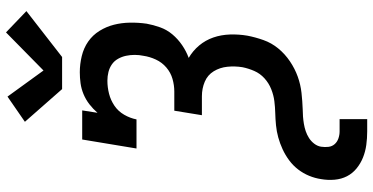

<svg xmlns="http://www.w3.org/2000/svg" viewBox="-322 -707 1244 640"><g transform="rotate(-90 300.0 -387.0)"><path d="M430 -802H323L214 -926L298 -984L385 -864L512 -989L583 -921ZM182 215Q159 215 137 212Q115 209 95 201Q75 193 58.5 179.5Q42 166 32.5 147.5Q23 129 21 106.5Q19 84 23 61Q26 41 34 21.5Q42 2 55 -15Q68 -32 85.5 -45Q103 -58 122.5 -67Q142 -76 162 -81.5Q182 -87 202.5 -89Q223 -91 243 -91.5Q263 -92 283 -94.5Q303 -97 323 -105Q343 -113 359 -127.5Q375 -142 383.5 -161.5Q392 -181 396 -201Q400 -226 397.5 -251Q395 -276 382.5 -296.5Q370 -317 347.5 -326.5Q325 -336 299 -336H236L251 -428H315Q336 -428 357 -434Q378 -440 395 -454.5Q412 -469 421.5 -489.5Q431 -510 434 -531Q437 -545 437 -560Q437 -575 434 -589Q431 -603 424 -615.5Q417 -628 405.5 -636Q394 -644 380 -647.5Q366 -651 351 -651Q329 -651 307.5 -645.5Q286 -640 267.5 -627.5Q249 -615 237.5 -595Q226 -575 222 -554H125L155 -735H252L244 -684Q257 -699 272.5 -711Q288 -723 306 -730.5Q324 -738 342.5 -740.5Q361 -743 379 -743Q406 -743 433 -736.5Q460 -730 481.5 -715Q503 -700 517 -677.5Q531 -655 537.5 -629.5Q544 -604 544.5 -576Q545 -548 541 -520Q537 -498 529 -475.5Q521 -453 505.5 -434.5Q490 -416 469.5 -402Q449 -388 427 -380Q451 -366 468.5 -345Q486 -324 495 -298Q504 -272 505 -242.5Q506 -213 501 -184Q496 -158 486.5 -131Q477 -104 458.5 -81.5Q440 -59 415.5 -42.5Q391 -26 364.5 -16.5Q338 -7 310.5 -4Q283 -1 256 0Q244 0 231.5 1Q219 2 207 4Q195 6 183 10Q171 14 160 21Q149 28 141 38.5Q133 49 131 61Q129 74 130.5 86Q132 98 139.5 106.5Q147 115 158.5 119Q170 123 182 123H223V215Z"/></g></svg>

Font: Iosevka Etoile SmBdObl
Style: Regular
Weight: 600
Italic angle: -9°
Designer: Belleve Invis
Foundry: Belleve Invis
Version: Version 15.5.2; ttfautohint (v1.8.4)